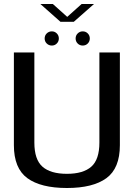

<svg xmlns="http://www.w3.org/2000/svg" viewBox="-20 -937 684 961"><path d="M315 4Q445 4 512.5 -45.2Q580 -94.5 580 -210.5V-674.5H477.5V-223.5Q477.5 -138.5 437 -102.8Q396.5 -67 315 -67Q233 -67 192.5 -102.8Q152 -138.5 152 -223.5V-674.5H49.5V-210.5Q49.5 -94.5 117 -45.2Q184.5 4 315 4ZM239.5 -709Q254 -709 264.2 -719.2Q274.5 -729.5 274.5 -744.5Q274.5 -759.5 264.2 -769.8Q254 -780 239.5 -780Q224.5 -780 214 -769.8Q203.5 -759.5 203.5 -744.5Q203.5 -729.5 214 -719.2Q224.5 -709 239.5 -709ZM394 -709Q409 -709 419.2 -719.2Q429.5 -729.5 429.5 -744.5Q429.5 -759.5 419.2 -769.8Q409 -780 394 -780Q379.5 -780 369 -769.8Q358.5 -759.5 358.5 -744.5Q358.5 -729.5 368.8 -719.2Q379 -709 394 -709ZM282.5 -828H349.5L450.5 -917H388.5L316.5 -852.5L244.5 -917H182Z"/></svg>

Font: Anybody Thin
Style: Regular
Weight: 400
Version: Version 1.113;gftools[0.9.25]